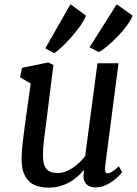

<svg xmlns="http://www.w3.org/2000/svg" viewBox="-20 -856 632 886"><path d="M79.6 -124Q79.6 -140.1 81.1 -160.2Q82.5 -180.2 85.2 -202.1Q87.9 -224.1 90.8 -246.8Q93.8 -269.5 96.7 -291.5L121.6 -470.2L72.8 -499.5L81.5 -543L203.1 -567.9L226.6 -556.2L192.9 -287.6Q189.9 -265.6 187.5 -246.3Q185.1 -227.1 182.9 -209.5Q180.7 -191.9 179.4 -174.8Q178.2 -157.7 178.2 -139.6Q178.2 -114.7 183.1 -98.6Q188 -82.5 197 -73.5Q206.1 -64.5 218.8 -61Q231.4 -57.6 247.1 -57.6Q264.2 -57.6 281.7 -64.2Q299.3 -70.8 315.7 -81.5Q332 -92.3 346.7 -106.4Q361.3 -120.6 373 -135.7L429.7 -564H526.9L465.8 -93.3Q460.9 -56.2 476.6 -56.2Q480.5 -56.2 484.9 -57.4Q489.3 -58.6 495.4 -62.3Q501.5 -65.9 509.5 -72.3Q517.6 -78.6 528.3 -88.4L543.5 -62Q540 -56.6 529.1 -44.9Q518.1 -33.2 501.7 -21.2Q485.4 -9.3 464.8 -0.2Q444.3 8.8 421.9 8.8Q388.2 8.8 374.3 -11.7Q360.4 -32.2 367.7 -66.9L367.2 -71.3Q354 -55.7 337.4 -41Q320.8 -26.4 300.8 -15.1Q280.8 -3.9 256.8 2.9Q232.9 9.8 205.1 9.8Q177.2 9.8 154.1 3.2Q130.9 -3.4 114.3 -19Q97.7 -34.7 88.6 -60.3Q79.6 -85.9 79.6 -124ZM393.1 -637.7 518.6 -836.4 591.8 -783.7Q587.4 -771 576.9 -754.9Q566.4 -738.8 552.5 -721.4Q538.6 -704.1 522.2 -687.3Q505.9 -670.4 490 -656Q474.1 -641.6 460 -630.9Q445.8 -620.1 436.5 -615.7ZM189 -632.8 305.2 -836.4 376.5 -784.2Q372.6 -772 363 -756.1Q353.5 -740.2 340.8 -723.4Q328.1 -706.5 313.2 -689.2Q298.3 -671.9 283.4 -656.7Q268.6 -641.6 254.6 -629.4Q240.7 -617.2 230.5 -610.8Z"/></svg>

Font: Merriweather
Style: Italic
Weight: 400
Italic angle: -7°
Designer: Eben Sorkin ( eben@eyebytes.com )
Foundry: Eben Sorkin ( eben@eyebytes.com )
Version: Version 1.005; ttfautohint (v0.97) -l 13 -r 13 -G 200 -x 24 